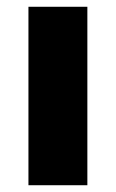

<svg xmlns="http://www.w3.org/2000/svg" viewBox="-20 -547 342 567"><path d="M64 0V-527H238V0Z"/></svg>

Font: Archivo SemiExpanded ExtraBold
Style: Regular
Weight: 800
Width: 6
Designer: Hector Gatti
Foundry: Omnibus-Type
Version: Version 2.001; ttfautohint (v1.8.3)